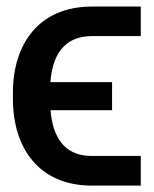

<svg xmlns="http://www.w3.org/2000/svg" viewBox="-20 -566 471 588"><path d="M411.1 -88.4H261.7C171.9 -87.9 141.1 -152.8 134.8 -228.5H323.2V-314.5H134.3C140.6 -393.6 172.9 -455.1 261.7 -455.6H411.1V-545.9H261.7C99.1 -545.9 19.5 -431.2 19.5 -281.7V-263.7C19.5 -114.3 97.7 2.4 261.7 2.4H411.1Z"/></svg>

Font: Inteeer Medium
Style: Regular
Weight: 500
Designer: Rasmus Andersson
Foundry: rsms
Version: Version 4.001;Glyphs 3.4 (3402)